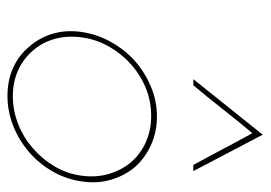

<svg xmlns="http://www.w3.org/2000/svg" viewBox="-122 -578 706 501"><g transform="rotate(90 230.5 -327.0)"><path d="M63 -188Q57 -147 67.5 -112Q78 -77 101 -51Q123 -24 156 -9Q189 6 230 6Q270 6 308 -9Q346 -24 377 -51Q407 -77 427 -112Q447 -147 453 -188Q459 -228 448.5 -264Q438 -300 415 -327Q392 -353 358 -368.5Q324 -384 284 -384Q243 -384 206 -368.5Q169 -353 139 -327Q109 -300 89 -264Q69 -228 63 -188ZM77 -188Q82 -225 100.5 -258Q119 -291 147 -316Q175 -341 209.5 -355Q244 -369 282 -369Q319 -369 350.5 -355Q382 -341 403 -316Q424 -291 433.5 -258Q443 -225 438 -188Q433 -150 414 -117.5Q395 -85 367 -61Q339 -36 303.5 -22Q268 -8 231 -8Q193 -8 162.5 -22Q132 -36 111 -61Q90 -85 81 -117.5Q72 -150 77 -188ZM331 -660Q295 -615 258.5 -569.5Q222 -524 186 -479H202Q234 -517 264.5 -556Q295 -595 327 -633Q348 -595 368.5 -556Q389 -517 410 -479H426Q402 -524 378.5 -569.5Q355 -615 331 -660Z"/></g></svg>

Font: Josefin Slab Thin
Style: Italic
Weight: 100
Italic angle: -12°
Designer: Santiago Orozco
Foundry: Typemade
Version: Version 2.000